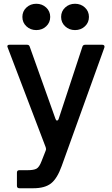

<svg xmlns="http://www.w3.org/2000/svg" viewBox="-20 -795 597 1021"><path d="M83 206Q70 206 70 193V123Q70 110 83 110H127Q159 110 174 102Q189 94 201 62L223 6Q225 0 225 -2Q225 -6 223 -12L21 -542L19 -548Q19 -557 30 -557H124Q135 -557 138 -547L275 -163Q278 -154 283 -154Q289 -154 292 -163L418 -546Q421 -557 433 -557H524Q531 -557 534 -553Q537 -549 535 -542L308 88Q284 155 251 180.5Q218 206 158 206ZM99 -705Q99 -735 120.5 -755Q142 -775 173 -775Q204 -775 225.5 -755Q247 -735 247 -705Q247 -675 225.5 -655Q204 -635 173 -635Q142 -635 120.5 -655Q99 -675 99 -705ZM305 -705Q305 -735 326.5 -755Q348 -775 379 -775Q410 -775 431.5 -755Q453 -735 453 -705Q453 -675 431.5 -655Q410 -635 379 -635Q348 -635 326.5 -655Q305 -675 305 -705Z"/></svg>

Font: Open Sauce Two Medium
Style: Regular
Weight: 500
Designer: Alfredo Marco Pradil
Foundry: Creative Sauce Fz LLC
Version: Version 1.477